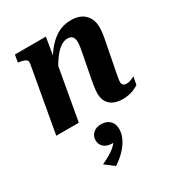

<svg xmlns="http://www.w3.org/2000/svg" viewBox="-197 -646 997 1084"><g transform="rotate(-30 301.5 -103.5)"><path d="M33 0H180L246 -371H238L262 -514H60L52 -466L63 -464Q80 -462 91 -457.5Q102 -453 106.5 -446Q111 -439 109 -427ZM507 -152 540 -321Q546 -350 548.5 -370.5Q551 -391 551 -409Q551 -461 519.5 -492.5Q488 -524 429 -524Q380 -524 340 -501Q300 -478 266.5 -435Q233 -392 203 -331L218 -296Q243 -345 267 -378Q291 -411 314.5 -427.5Q338 -444 361 -444Q384 -444 393.5 -431.5Q403 -419 403 -398Q403 -385 400.5 -368.5Q398 -352 394 -331L365 -181Q361 -160 358.5 -143.5Q356 -127 354.5 -115Q353 -103 353 -92Q353 -58 366.5 -35.5Q380 -13 405 -2Q430 9 463 9Q486 9 506 4.5Q526 0 542 -7.5Q558 -15 568 -22L578 -73Q573 -70 564.5 -66Q556 -62 546 -59Q536 -56 525 -56Q511 -56 503.5 -62.5Q496 -69 496 -83Q496 -90 497.5 -100Q499 -110 501.5 -123Q504 -136 507 -152ZM240 317 181 272Q213 257 238 242Q263 227 280 209.5Q297 192 303 173Q306 169 309 169.5Q312 170 315 172.5Q318 175 317 178Q315 185 306 190.5Q297 196 286 196Q251 196 231.5 178.5Q212 161 212 134Q212 107 231 88.5Q250 70 284 70Q318 70 339 89.5Q360 109 360 145Q360 174 346 204Q332 234 305.5 262.5Q279 291 240 317Z"/></g></svg>

Font: Roboto Serif 72pt SemiCondensed SemiBold
Style: Italic
Weight: 600
Width: 4
Italic angle: -10°
Designer: Greg Gazdowicz
Foundry: Commercial Type
Version: Version 1.008